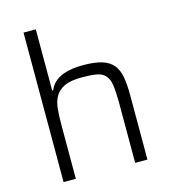

<svg xmlns="http://www.w3.org/2000/svg" viewBox="-110 -833 822 922"><g transform="rotate(-15 300.5 -371.5)"><path d="M448 0V-301Q448 -355 443 -387Q438 -419 422.5 -436Q407 -453 379.5 -458Q352 -463 307 -463Q251 -463 220 -448.5Q189 -434 174 -407.5Q159 -381 156 -344.5Q153 -308 153 -264V0H92V-743H153V-439H158Q164 -454 175.5 -468Q187 -482 207 -493.5Q227 -505 256.5 -511.5Q286 -518 329 -518Q387 -518 422.5 -506.5Q458 -495 477 -471Q496 -447 502.5 -409.5Q509 -372 509 -320V0Z"/></g></svg>

Font: Azeri Sans Light
Style: Regular
Weight: 300
Designer: Hector Gatti & Omnibus-Type (original fonts) / Cristiano Sobral (main changes and remastering)
Version: Version 1.000; ttfautohint (v1.6)